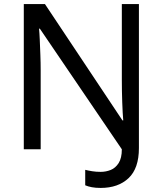

<svg xmlns="http://www.w3.org/2000/svg" viewBox="-20 -734 800 944"><path d="M475 190Q450 190 431.5 186.5Q413 183 399 177V101Q415 105 434 108Q453 111 475 111Q501 111 524.5 101.5Q548 92 563.5 67.5Q579 43 579 0L176 -593H172Q174 -574 175.5 -539Q177 -504 178.5 -464Q180 -424 180 -387V0H97V-714H201L582 -142H586Q583 -174 581 -230.5Q579 -287 579 -342V-714H663V-6Q663 94 612 142Q561 190 475 190Z"/></svg>

Font: Noto Sans Lao
Style: Regular
Weight: 400
Designer: Monotype Design Team
Foundry: Monotype Imaging Inc.
Version: Version 2.003; ttfautohint (v1.8.4.7-5d5b)